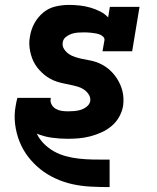

<svg xmlns="http://www.w3.org/2000/svg" viewBox="-20 -558 640 783"><path d="M426 205Q388 205 349.5 203Q311 201 275 193Q239 185 205.5 169.5Q172 154 144.5 132Q117 110 95 81.5Q73 53 59.5 19Q46 -15 41.5 -52.5Q37 -90 44 -127Q45 -135 47 -143Q49 -151 51 -159H187Q187 -159 187 -158Q187 -157 187 -157Q184 -144 190 -132.5Q196 -121 207 -114.5Q218 -108 230.5 -106Q243 -104 256 -104Q269 -104 282.5 -105Q296 -106 309 -110Q322 -114 333.5 -123Q345 -132 348 -145Q348 -145 348 -145Q348 -145 348 -145Q350 -160 342 -172.5Q334 -185 322 -193Q310 -201 296 -205Q282 -209 267.5 -212Q253 -215 238.5 -218Q224 -221 210.5 -225.5Q197 -230 184.5 -237Q172 -244 161 -253Q150 -262 140.5 -272.5Q131 -283 123.5 -295Q116 -307 111 -320.5Q106 -334 103 -348.5Q100 -363 99.5 -378Q99 -393 102 -408Q106 -436 119.5 -461.5Q133 -487 155.5 -506Q178 -525 206 -531.5Q234 -538 261 -538Q283 -538 305.5 -535.5Q328 -533 348.5 -527Q369 -521 388 -511.5Q407 -502 421 -487L428 -530H549L519 -349H398L406 -394Q407 -402 401 -408Q395 -414 387.5 -417Q380 -420 372 -421.5Q364 -423 355.5 -424Q347 -425 338.5 -425.5Q330 -426 322 -426Q309 -426 296.5 -425Q284 -424 272 -420Q260 -416 249 -407.5Q238 -399 236 -386Q236 -386 236 -386Q236 -386 236 -386Q233 -371 241 -358.5Q249 -346 260.5 -338Q272 -330 286 -325.5Q300 -321 314 -318Q328 -315 342.5 -312.5Q357 -310 370.5 -305.5Q384 -301 397 -294Q410 -287 420.5 -278.5Q431 -270 440.5 -259.5Q450 -249 457.5 -237Q465 -225 470.5 -212.5Q476 -200 479.5 -185.5Q483 -171 483.5 -156Q484 -141 482 -126Q478 -103 466 -81.5Q454 -60 435 -44Q416 -28 393.5 -18Q371 -8 348 -2Q325 4 302 6Q279 8 256 8Q223 8 191 3.5Q159 -1 130 -13Q141 10 159.5 28.5Q178 47 200.5 59.5Q223 72 249 79Q275 86 302.5 89Q330 92 357.5 92.5Q385 93 413 93Q414 93 415.5 93Q417 93 418 93H421Q422 93 423.5 93Q425 93 426 93H427V205Z"/></svg>

Font: Iosevka Curly Slab HvExObl
Style: Regular
Weight: 900
Width: 7
Italic angle: -9°
Monospace: yes
Designer: Belleve Invis
Foundry: Belleve Invis
Version: Version 11.1.0; ttfautohint (v1.8.3)